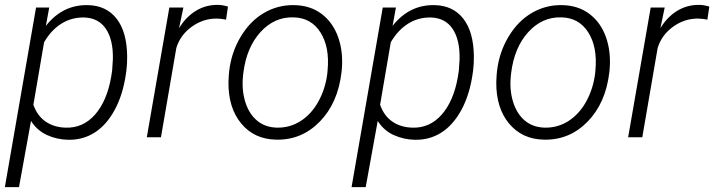

<svg xmlns="http://www.w3.org/2000/svg" viewBox="-33 -559 2909 782"><path d="M244.1 10.3Q198.7 9.3 158.4 -9Q118.2 -27.3 93.3 -66.4L44.4 203.1H-13.2L113.8 -528.3H167.5L153.8 -453.6Q222.7 -541 326.2 -538.1Q400.4 -536.1 441.9 -482.9Q483.4 -429.7 484.9 -332Q485.4 -301.3 481.9 -272.5L480 -258.8Q467.8 -173.3 434.1 -111.3Q400.4 -49.3 352.1 -18.8Q303.7 11.7 244.1 10.3ZM423.8 -272.5 426.8 -318.8Q428.2 -397 398.4 -441.4Q368.7 -485.8 310.1 -487.8Q258.8 -488.8 217 -462.6Q175.3 -436.5 146.5 -386.7L103 -132.3Q118.7 -87.4 152.6 -64Q186.5 -40.5 233.9 -39.1Q304.7 -36.6 353.8 -92Q402.8 -147.5 419.9 -246.6Z M887.7 -479Q868.7 -482.9 849.1 -483.4Q793.5 -483.4 747.1 -449.5Q700.7 -415.5 685.1 -363.3L622.6 0H564.9L656.7 -528.3H713.9L696.3 -444.3Q725.1 -491.2 765.9 -515.6Q806.6 -540 855.5 -539.1Q872.6 -539.1 895.5 -532.2Z M900.4 -269Q909.2 -345.7 947.3 -409.4Q985.4 -473.1 1042.2 -506.3Q1099.1 -539.6 1165.5 -538.1Q1231 -537.1 1277.1 -502.2Q1323.2 -467.3 1344.5 -407Q1365.7 -346.7 1358.9 -273.4L1357.9 -264.2Q1343.3 -139.2 1269.3 -63.5Q1195.3 12.2 1091.8 9.8Q1002.9 8.3 949.7 -55.7Q896.5 -119.6 897.5 -224.6L898.9 -252.4ZM957 -252.4Q950.7 -194.3 965.6 -145.3Q980.5 -96.2 1013.2 -68.4Q1045.9 -40.5 1094.7 -39.1Q1147.5 -38.1 1191.2 -65.9Q1234.9 -93.8 1263.2 -144.5Q1291.5 -195.3 1299.8 -256.8L1301.3 -272.9Q1310.1 -367.2 1272.2 -427Q1234.4 -486.8 1162.6 -488.3Q1084.5 -490.7 1027.6 -428Q970.7 -365.2 958 -261.2Z M1656.2 10.3Q1610.8 9.3 1570.6 -9Q1530.3 -27.3 1505.4 -66.4L1456.5 203.1H1398.9L1525.9 -528.3H1579.6L1565.9 -453.6Q1634.8 -541 1738.3 -538.1Q1812.5 -536.1 1854 -482.9Q1895.5 -429.7 1897 -332Q1897.5 -301.3 1894 -272.5L1892.1 -258.8Q1879.9 -173.3 1846.2 -111.3Q1812.5 -49.3 1764.2 -18.8Q1715.8 11.7 1656.2 10.3ZM1835.9 -272.5 1838.9 -318.8Q1840.3 -397 1810.5 -441.4Q1780.8 -485.8 1722.2 -487.8Q1670.9 -488.8 1629.2 -462.6Q1587.4 -436.5 1558.6 -386.7L1515.1 -132.3Q1530.8 -87.4 1564.7 -64Q1598.6 -40.5 1646 -39.1Q1716.8 -36.6 1765.9 -92Q1814.9 -147.5 1832 -246.6Z M1991.2 -269Q2000 -345.7 2038.1 -409.4Q2076.2 -473.1 2133.1 -506.3Q2189.9 -539.6 2256.3 -538.1Q2321.8 -537.1 2367.9 -502.2Q2414.1 -467.3 2435.3 -407Q2456.5 -346.7 2449.7 -273.4L2448.7 -264.2Q2434.1 -139.2 2360.1 -63.5Q2286.1 12.2 2182.6 9.8Q2093.8 8.3 2040.5 -55.7Q1987.3 -119.6 1988.3 -224.6L1989.7 -252.4ZM2047.9 -252.4Q2041.5 -194.3 2056.4 -145.3Q2071.3 -96.2 2104 -68.4Q2136.7 -40.5 2185.5 -39.1Q2238.3 -38.1 2282 -65.9Q2325.7 -93.8 2354 -144.5Q2382.3 -195.3 2390.6 -256.8L2392.1 -272.9Q2400.9 -367.2 2363 -427Q2325.2 -486.8 2253.4 -488.3Q2175.3 -490.7 2118.4 -428Q2061.5 -365.2 2048.8 -261.2Z M2848.1 -479Q2829.1 -482.9 2809.6 -483.4Q2753.9 -483.4 2707.5 -449.5Q2661.1 -415.5 2645.5 -363.3L2583 0H2525.4L2617.2 -528.3H2674.3L2656.7 -444.3Q2685.5 -491.2 2726.3 -515.6Q2767.1 -540 2815.9 -539.1Q2833 -539.1 2856 -532.2Z"/></svg>

Font: TypoPRO Roboto
Style: Italic
Weight: 300
Italic angle: -12°
Designer: Google
Version: Version 2.136; 2016